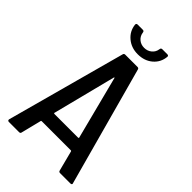

<svg xmlns="http://www.w3.org/2000/svg" viewBox="-257 -949 1035 1035"><g transform="rotate(45 261.0 -431.0)"><path d="M406 -9 376 -125Q375 -128 371 -128H150Q145 -128 145 -125L116 -9Q115 0 105 0H27Q22 0 19.5 -3Q17 -6 18 -11L203 -691Q205 -700 214 -700H308Q317 -700 319 -691L505 -11L506 -8Q506 0 496 0H417Q408 0 406 -9ZM170 -204H351Q353 -204 354.5 -205.5Q356 -207 355 -208L262 -570Q261 -572 260 -572Q259 -572 258 -570L166 -208Q165 -207 166.5 -205.5Q168 -204 170 -204ZM137 -852Q137 -862 147 -862H186Q196 -862 197 -852Q200 -828 217.5 -813Q235 -798 260 -798Q285 -798 303 -813Q321 -828 324 -852Q325 -862 335 -862H373Q383 -862 383 -853Q379 -807 345 -778Q311 -749 260 -749Q211 -749 176.5 -778Q142 -807 137 -852Z"/></g></svg>

Font: Barlow Semi Condensed Medium
Style: Regular
Weight: 500
Width: 4
Designer: Jeremy Tribby
Foundry: Tribby Type
Version: Version 1.422; ttfautohint (v1.8)